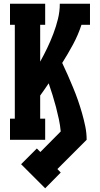

<svg xmlns="http://www.w3.org/2000/svg" viewBox="-20 -755 540 1037"><path d="M224 262 94 132 179 47 198 66 308 -45Q305 -78 298 -111Q291 -144 282.5 -176.5Q274 -209 264 -241Q254 -273 243 -305Q231 -288 220 -271.5Q209 -255 197 -239V-114H224V0H34V-114H60V-621H34V-735H224V-621H197V-422Q217 -458 235 -495.5Q253 -533 268 -572.5Q283 -612 293 -652.5Q303 -693 303 -735H466V-621H420Q402 -566 374.5 -515Q347 -464 316 -415Q332 -382 346.5 -348.5Q361 -315 375 -281.5Q389 -248 401 -213.5Q413 -179 423 -144Q433 -109 440.5 -73Q448 -37 448 0L290 158L308 177Z"/></svg>

Font: Iosevka Curly Slab Heavy
Style: Regular
Weight: 900
Monospace: yes
Designer: Belleve Invis
Foundry: Belleve Invis
Version: Version 22.1.2; ttfautohint (v1.8.4)